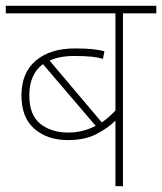

<svg xmlns="http://www.w3.org/2000/svg" viewBox="-20 -642 559 662"><path d="M519 -596H404V0H378V-226Q353 -201 313 -180Q273 -159 214 -159Q144 -159 99 -197.5Q54 -236 54 -313Q54 -391 103.5 -433Q153 -475 239 -475Q274 -475 298.5 -472.5Q323 -470 340 -465L335 -439Q319 -444 296 -446.5Q273 -449 236 -449Q185 -449 151 -433L331 -220Q356 -237 378 -261V-596H0V-622H519ZM81 -313Q81 -246 118.5 -215.5Q156 -185 216 -185Q265 -185 310 -208L128 -421Q81 -386 81 -313Z"/></svg>

Font: Noto Sans Thin
Style: Regular
Weight: 100
Designer: Monotype Design Team
Foundry: Monotype Imaging Inc.
Version: Version 2.007